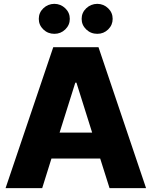

<svg xmlns="http://www.w3.org/2000/svg" viewBox="-20 -971 783 991"><path d="M197.8 0H8.8L254.9 -727.5H488.3L733.9 0H545.4L497.1 -152.8H245.6ZM368.7 -544.4 287.6 -286.6H455.6L374.5 -544.4ZM260.7 -796.4Q227.1 -796.4 203.6 -819.1Q180.2 -841.8 180.2 -873.5Q180.2 -905.8 203.6 -928.2Q227.1 -950.7 260.7 -951.2Q293.5 -950.7 316.9 -928.2Q340.3 -905.8 340.3 -873.5Q340.3 -841.8 316.9 -819.1Q293.5 -796.4 260.7 -796.4ZM482.4 -796.4Q448.7 -796.4 425 -819.1Q401.4 -841.8 401.4 -873.5Q401.4 -905.8 425 -928.2Q448.7 -950.7 482.4 -951.2Q515.1 -950.7 538.3 -928.2Q561.5 -905.8 561.5 -873.5Q561.5 -841.8 538.3 -819.1Q515.1 -796.4 482.4 -796.4Z"/></svg>

Font: Inter Tight ExtraBold
Style: Regular
Weight: 800
Designer: Rasmus Andersson
Foundry: rsms
Version: Version 3.004; ttfautohint (v1.8.4.7-5d5b)